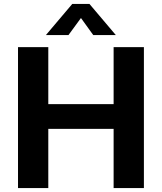

<svg xmlns="http://www.w3.org/2000/svg" viewBox="-20 -950 819 970"><path d="M554 -712H707V0H554V-299H224V0H71V-712H224V-424H554ZM326 -773H212L345 -930H432L565 -773H451L389 -859Z"/></svg>

Font: Muli ExtraBold
Style: Regular
Weight: 800
Designer: Vernon Adams
Foundry: Vernon Adams
Version: Version 2.000